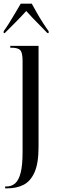

<svg xmlns="http://www.w3.org/2000/svg" viewBox="-31 -786 308 1046"><path d="M-3 240V230H3Q32 230 51.5 213Q71 196 81.5 155.5Q92 115 92 43V-454Q92 -501 78.5 -513.5Q65 -526 33 -526H25V-536H179V14Q179 104 157 153Q135 202 97 221Q59 240 11 240ZM-11 -616Q3 -635 19.5 -661.5Q36 -688 52.5 -716Q69 -744 82 -766H142Q154 -744 170 -716Q186 -688 203 -661.5Q220 -635 234 -616V-606H227Q216 -618 193.5 -640.5Q171 -663 148 -687Q125 -711 112 -726Q85 -696 54.5 -665.5Q24 -635 -5 -606H-11Z"/></svg>

Font: Noto Serif Display ExtraCondensed
Style: Regular
Weight: 400
Width: 2
Designer: Monotype Design Team
Foundry: Monotype Imaging Inc.
Version: Version 2.009